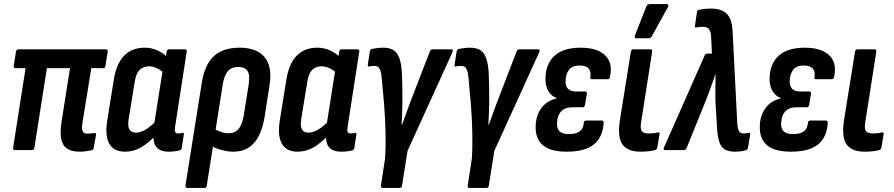

<svg xmlns="http://www.w3.org/2000/svg" viewBox="-20 -733 4366 938"><path d="M368 8Q334 8 311 -5Q288 -18 280 -50Q272 -82 281 -140L322 -400H209L148 -11Q146 0 136 0H52Q43 0 44 -11L105 -400H56Q45 -400 47 -411L58 -480Q60 -492 70 -492H498Q508 -492 506 -480L495 -411Q494 -400 484 -400H426L382 -128Q378 -101 384.5 -90.5Q391 -80 407 -80Q415 -80 423.5 -81Q432 -82 440 -83Q450 -85 449 -74L438 -11Q437 -1 428 1Q415 4 400 6Q385 8 368 8Z M591 8Q536 8 514 -31Q492 -70 504 -145L536 -344Q549 -424 587.5 -462Q626 -500 686 -500Q720 -500 749 -487Q778 -474 799 -452L785 -374Q767 -390 747 -399.5Q727 -409 709 -409Q679 -409 661.5 -391Q644 -373 638 -332L609 -154Q603 -119 611.5 -102Q620 -85 645 -85Q667 -85 692.5 -100.5Q718 -116 749 -148V-80Q709 -37 671.5 -14.5Q634 8 591 8ZM804 8Q762 8 743.5 -15Q725 -38 732 -85L735 -104L732 -119L778 -410L788 -439L794 -480Q796 -492 805 -492H884Q894 -492 892 -480L836 -118Q832 -96 835.5 -88.5Q839 -81 851 -81Q857 -81 862.5 -82Q868 -83 873 -84Q880 -85 878 -76L868 -10Q867 0 856 2Q844 5 831 6.5Q818 8 804 8Z M895 185Q885 185 886 174L966 -330Q980 -417 1024.5 -458.5Q1069 -500 1151 -500Q1234 -500 1272.5 -454Q1311 -408 1297 -318L1273 -164Q1259 -77 1221 -34.5Q1183 8 1120 8Q1092 8 1061.5 -0.5Q1031 -9 1008 -22L1020 -107Q1037 -97 1057 -89.5Q1077 -82 1097 -82Q1128 -82 1146 -103.5Q1164 -125 1171 -171L1195 -321Q1202 -367 1189 -386.5Q1176 -406 1144 -406Q1112 -406 1094.5 -387Q1077 -368 1069 -325L990 174Q989 185 979 185Z M1434 8Q1379 8 1357 -31Q1335 -70 1347 -145L1379 -344Q1392 -424 1430.5 -462Q1469 -500 1529 -500Q1563 -500 1592 -487Q1621 -474 1642 -452L1628 -374Q1610 -390 1590 -399.5Q1570 -409 1552 -409Q1522 -409 1504.5 -391Q1487 -373 1481 -332L1452 -154Q1446 -119 1454.5 -102Q1463 -85 1488 -85Q1510 -85 1535.5 -100.5Q1561 -116 1592 -148V-80Q1552 -37 1514.5 -14.5Q1477 8 1434 8ZM1647 8Q1605 8 1586.5 -15Q1568 -38 1575 -85L1578 -104L1575 -119L1621 -410L1631 -439L1637 -480Q1639 -492 1648 -492H1727Q1737 -492 1735 -480L1679 -118Q1675 -96 1678.5 -88.5Q1682 -81 1694 -81Q1700 -81 1705.5 -82Q1711 -83 1716 -84Q1723 -85 1721 -76L1711 -10Q1710 0 1699 2Q1687 5 1674 6.5Q1661 8 1647 8Z M1848 185Q1845 185 1842.5 182Q1840 179 1841 174L1861 43Q1865 -16 1863.5 -85Q1862 -154 1856.5 -223Q1851 -292 1845 -351Q1843 -376 1838 -389Q1833 -402 1826.5 -406.5Q1820 -411 1808 -411Q1803 -411 1796.5 -410.5Q1790 -410 1784 -408Q1775 -406 1777 -417L1787 -482Q1789 -492 1797 -494Q1809 -496 1823 -498Q1837 -500 1853 -500Q1882 -500 1901 -489Q1920 -478 1931 -449Q1942 -420 1944 -365Q1945 -336 1945.5 -308Q1946 -280 1946 -255Q1946 -225 1945 -190.5Q1944 -156 1942 -123H1944Q1952 -144 1961 -170Q1970 -196 1980 -222.5Q1990 -249 1999 -272L2080 -482Q2084 -492 2093 -492H2185Q2190 -492 2191.5 -488.5Q2193 -485 2191 -479L1971 4L1944 174Q1942 185 1933 185Z M2272 185Q2269 185 2266.5 182Q2264 179 2265 174L2285 43Q2289 -16 2287.5 -85Q2286 -154 2280.5 -223Q2275 -292 2269 -351Q2267 -376 2262 -389Q2257 -402 2250.5 -406.5Q2244 -411 2232 -411Q2227 -411 2220.5 -410.5Q2214 -410 2208 -408Q2199 -406 2201 -417L2211 -482Q2213 -492 2221 -494Q2233 -496 2247 -498Q2261 -500 2277 -500Q2306 -500 2325 -489Q2344 -478 2355 -449Q2366 -420 2368 -365Q2369 -336 2369.5 -308Q2370 -280 2370 -255Q2370 -225 2369 -190.5Q2368 -156 2366 -123H2368Q2376 -144 2385 -170Q2394 -196 2404 -222.5Q2414 -249 2423 -272L2504 -482Q2508 -492 2517 -492H2609Q2614 -492 2615.5 -488.5Q2617 -485 2615 -479L2395 4L2368 174Q2366 185 2357 185Z M2749 8Q2669 8 2632 -23.5Q2595 -55 2597 -117Q2598 -168 2624.5 -204.5Q2651 -241 2699 -252V-254Q2671 -265 2657 -291.5Q2643 -318 2645 -354Q2647 -423 2690 -461.5Q2733 -500 2817 -500Q2897 -500 2936 -463Q2975 -426 2960 -358Q2958 -346 2949 -346H2871Q2862 -346 2864 -357Q2869 -384 2855.5 -398.5Q2842 -413 2811 -413Q2776 -413 2760 -392Q2744 -371 2743 -338Q2742 -312 2755 -299Q2768 -286 2796 -286H2838Q2849 -286 2847 -275L2838 -220Q2836 -209 2827 -209H2778Q2740 -209 2721.5 -189Q2703 -169 2701 -132Q2700 -104 2714 -91Q2728 -78 2760 -78Q2795 -78 2812.5 -91.5Q2830 -105 2832 -133Q2833 -144 2843 -144H2920Q2930 -144 2929 -132Q2925 -63 2881.5 -27.5Q2838 8 2749 8Z M3109 8Q3048 8 3022 -26Q2996 -60 3008 -143L3062 -480Q3064 -492 3074 -492H3158Q3168 -492 3166 -480L3112 -135Q3107 -104 3115.5 -92.5Q3124 -81 3149 -81Q3160 -81 3172 -82Q3184 -83 3194 -86Q3204 -88 3202 -77L3191 -12Q3189 -2 3181 0Q3167 4 3148.5 6Q3130 8 3109 8ZM3088 -546Q3082 -546 3081 -550.5Q3080 -555 3082 -560L3138 -702Q3141 -709 3145.5 -711Q3150 -713 3156 -713H3236Q3243 -713 3244.5 -708.5Q3246 -704 3243 -698L3165 -557Q3159 -546 3146 -546Z M3572 8Q3540 8 3521 -3Q3502 -14 3493 -43Q3484 -72 3482 -125L3475 -241Q3475 -273 3475 -304Q3475 -335 3476 -370H3475Q3463 -335 3452 -304.5Q3441 -274 3428 -241L3334 -9Q3330 0 3322 0H3229Q3218 0 3224 -13L3423 -463Q3426 -471 3435 -471H3458L3454 -557Q3452 -582 3442.5 -592Q3433 -602 3414 -602Q3399 -602 3382 -599Q3378 -598 3376 -600Q3374 -602 3375 -606L3385 -674Q3386 -683 3395 -685Q3423 -691 3454 -691Q3506 -691 3531 -665.5Q3556 -640 3559 -580L3582 -128Q3584 -102 3591 -91.5Q3598 -81 3612 -81Q3618 -81 3623.5 -82Q3629 -83 3636 -84Q3647 -86 3645 -75L3634 -11Q3633 -1 3623 1Q3610 5 3597 6.5Q3584 8 3572 8Z M3844 8Q3764 8 3727 -23.5Q3690 -55 3692 -117Q3693 -168 3719.5 -204.5Q3746 -241 3794 -252V-254Q3766 -265 3752 -291.5Q3738 -318 3740 -354Q3742 -423 3785 -461.5Q3828 -500 3912 -500Q3992 -500 4031 -463Q4070 -426 4055 -358Q4053 -346 4044 -346H3966Q3957 -346 3959 -357Q3964 -384 3950.5 -398.5Q3937 -413 3906 -413Q3871 -413 3855 -392Q3839 -371 3838 -338Q3837 -312 3850 -299Q3863 -286 3891 -286H3933Q3944 -286 3942 -275L3933 -220Q3931 -209 3922 -209H3873Q3835 -209 3816.5 -189Q3798 -169 3796 -132Q3795 -104 3809 -91Q3823 -78 3855 -78Q3890 -78 3907.5 -91.5Q3925 -105 3927 -133Q3928 -144 3938 -144H4015Q4025 -144 4024 -132Q4020 -63 3976.5 -27.5Q3933 8 3844 8Z M4204 8Q4143 8 4117 -26Q4091 -60 4103 -143L4157 -480Q4159 -492 4169 -492H4253Q4263 -492 4261 -480L4207 -135Q4202 -104 4210.5 -92.5Q4219 -81 4244 -81Q4255 -81 4267 -82Q4279 -83 4289 -86Q4299 -88 4297 -77L4286 -12Q4284 -2 4276 0Q4262 4 4243.5 6Q4225 8 4204 8Z"/></svg>

Font: Sofia Sans Condensed
Style: Bold Italic
Weight: 700
Italic angle: -9°
Version: Version 4.100